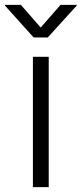

<svg xmlns="http://www.w3.org/2000/svg" viewBox="-57 -774 337 794"><path d="M79.1 0V-539.1H144.5V0ZM29.3 -753.9 111.3 -660.2 193.4 -753.9H260.3V-751L140.6 -619.1H82L-36.6 -751V-753.9Z"/></svg>

Font: Inter 18pt Light
Style: Regular
Weight: 300
Designer: Rasmus Andersson
Foundry: rsms
Version: Version 4.001;git-66647c0bb